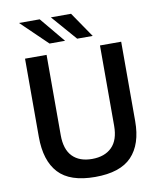

<svg xmlns="http://www.w3.org/2000/svg" viewBox="-101 -1030 928 1119"><g transform="rotate(-10 363.0 -470.5)"><path d="M371.5 10Q222.5 10 155 -63Q87.5 -136 87.5 -277V-740H215V-264.5Q215 -180.5 256 -138.5Q297 -96.5 371.5 -96.5Q446.5 -96.5 488.8 -138.5Q531 -180.5 531 -264.5V-740H656.5V-270Q656.5 -133.5 588.2 -61.8Q520 10 371.5 10ZM499 -802H407L277.5 -951H397ZM211.5 -951 335.5 -802H243.5L89 -951Z"/></g></svg>

Font: 1883 Sans SemiBold
Style: Regular
Weight: 600
Designer: 1883 Sans project is a fork of Public Sans.
Version: Version 1.009